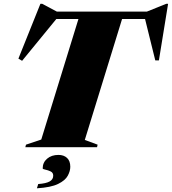

<svg xmlns="http://www.w3.org/2000/svg" viewBox="-20 -776 906 1012"><path d="M494.5 -13.5 491.5 0H113.5L117 -13.5L197.5 -40.5L393.5 -676H277L96.5 -455.5L77 -467L193 -756H202.5L279.5 -715H754.5L856.5 -756H866L817.5 -457.5H798.5L744.5 -676H623.5L427 -38.5ZM205 111.5Q205 80.5 228.2 60.5Q251.5 40.5 288 40.5Q316.5 40.5 333.5 56.5Q350.5 72.5 350.5 103Q350.5 125.5 337.2 150.2Q324 175 286.2 193.5Q248.5 212 174.5 216.5L181.5 194Q223.5 191 242 180.2Q260.5 169.5 260.5 150Q260.5 134 246.8 127.5Q233 121 219 118.2Q205 115.5 205 111.5Z"/></svg>

Font: Newsreader Display ExtraBold
Style: Italic
Weight: 800
Italic angle: -17°
Designer: Hugues Gentile
Foundry: Production Type
Version: Version 1.001